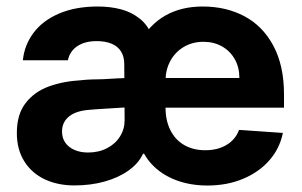

<svg xmlns="http://www.w3.org/2000/svg" viewBox="-20 -557 922 587"><path d="M408.2 -114.8 404.6 -424.7Q436.9 -481.8 485.4 -509.4Q533.9 -537.1 599.9 -537.1Q671.5 -537.1 727.7 -507.1Q783.8 -477.2 816.1 -416.5Q848.3 -355.8 848.3 -268.6V-227.9H412.2V-318.5H711.9Q711.9 -350.8 697.9 -375.7Q684 -400.7 659 -415Q634 -429.2 602.1 -429.2Q568.5 -429.2 542.2 -413.7Q515.9 -398.2 501.2 -371.5Q486.6 -344.8 486.1 -313V-228.1Q486.1 -188.3 501.1 -158.7Q516 -129.1 543.5 -113.4Q571 -97.7 607.7 -97.7Q645.5 -97.7 672.7 -114Q700 -130.3 710.8 -159.9L844.9 -150.6Q834.9 -102.2 802.9 -66.1Q770.9 -30.1 722.2 -9.9Q673.6 10.2 614.2 10.2Q564.3 10.2 522.6 -4.6Q480.8 -19.5 451.3 -47.5Q421.8 -75.5 408.2 -114.8ZM31.5 -150.4Q31.5 -207.5 58.4 -242Q85.2 -276.5 128.8 -292.5Q172.3 -308.5 228.5 -311.8Q241.7 -313.4 260.3 -314.1Q278.8 -314.9 296 -314.9Q319.6 -316.3 338.5 -317.4Q357.4 -318.5 366.9 -318.5L367.8 -228.8Q352.4 -228.2 307.7 -225.1Q292.3 -224.1 277.9 -223.2Q263.5 -222.2 252.1 -221.2Q226.4 -219.2 208.2 -211.3Q190 -203.3 179.8 -189.1Q169.6 -174.8 169.6 -155.2Q169.6 -135 179.7 -120.7Q189.7 -106.4 207.9 -98.5Q226.1 -90.7 248.9 -90.7Q281.5 -90.7 307 -103.8Q332.5 -116.9 346.7 -139.5Q361 -162.1 361 -189.6L359.9 -360.7Q359.9 -383.3 350.3 -399.2Q340.7 -415.1 321.6 -423.2Q302.5 -431.3 275.7 -431.3Q239.5 -431.3 216.4 -415.9Q193.4 -400.5 187.5 -372.7H49.9Q54.6 -419.5 82.7 -456.9Q110.8 -494.3 160.9 -515.7Q210.9 -537.1 279.1 -537.1Q316.6 -537.1 348.9 -528.8Q381.1 -520.5 406.5 -500.6Q431.9 -480.8 444.4 -447.7L426.3 -86.9H417.3Q403.8 -57.6 373 -35.7Q342.3 -13.8 299.9 -2Q257.5 9.9 207.7 9.9Q156.4 9.9 116.8 -8.8Q77.1 -27.5 54.3 -63.8Q31.5 -100 31.5 -150.4Z"/></svg>

Font: Pretendard JP Variable
Style: Regular
Weight: 400
Designer: Base glyphs from Inter by Rasmus Andersson; Hangul glyphs from Noto Sans CJK(Source Han Sans) by Jang Soo-young and Kang
Foundry: Kil Hyung-jin
Version: Version 1.307;Glyphs 3.2 (3192)